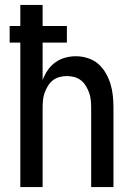

<svg xmlns="http://www.w3.org/2000/svg" viewBox="-20 -755 540 775"><path d="M62 0V-583H19V-650H62V-735H152V-650H250V-583H152V-432Q160 -453 172.5 -471.5Q185 -490 203 -503Q221 -516 242.5 -522Q264 -528 286 -528Q310 -528 334 -520.5Q358 -513 376 -497.5Q394 -482 406.5 -460.5Q419 -439 426 -416Q433 -393 435.5 -368.5Q438 -344 438 -320V0H348V-320Q348 -335 346.5 -350.5Q345 -366 340 -380Q335 -394 327 -407.5Q319 -421 307 -430.5Q295 -440 280 -444Q265 -448 250 -448Q235 -448 220 -444Q205 -440 193 -430.5Q181 -421 173 -407.5Q165 -394 160 -380Q155 -366 153.5 -350.5Q152 -335 152 -320V0Z"/></svg>

Font: Iosevka Term Medium
Style: Regular
Weight: 500
Monospace: yes
Designer: Belleve Invis
Foundry: Belleve Invis
Version: Version 26.3.1